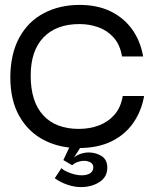

<svg xmlns="http://www.w3.org/2000/svg" viewBox="-20 -593 639 782"><path d="M300 10Q222 10 159 -22.5Q96 -55 59 -119.5Q22 -184 22 -280Q23 -375 59 -440.5Q95 -506 159 -539.5Q223 -573 304 -573Q377 -573 431 -546.5Q485 -520 518.5 -473Q552 -426 563 -363H477Q469 -411 443 -440Q417 -469 380.5 -482Q344 -495 304 -495Q209 -495 157 -440.5Q105 -386 105 -285Q105 -179 156 -123.5Q207 -68 301 -68Q345 -68 382.5 -82Q420 -96 446 -125.5Q472 -155 480 -202H567Q556 -140 522.5 -92Q489 -44 433.5 -17Q378 10 300 10ZM203 133 230 92Q242 103 266.5 112Q291 121 313 121Q333 121 346.5 113Q360 105 360 88Q360 75 348.5 68.5Q337 62 322 62Q310 62 297 66.5Q284 71 274 80L238 59L279 -28L320 -12L281 49Q292 39 308.5 33.5Q325 28 342 28Q370 28 393.5 42.5Q417 57 417 90Q417 128 385 148.5Q353 169 309 169Q283 169 255 159.5Q227 150 203 133Z"/></svg>

Font: Darker Grotesque SemiBold
Style: Regular
Weight: 600
Designer: Gabriel Lam
Foundry: TypeRant
Version: Version 1.000;gftools[0.9.28]